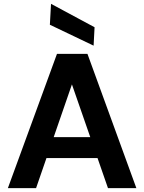

<svg xmlns="http://www.w3.org/2000/svg" viewBox="-20 -981 752 1001"><path d="M21 0 277 -700H436L691 0H543L355 -541L168 0ZM133 -157 170 -266H530L567 -157ZM468 -743 240 -852 246 -961 473 -839Z"/></svg>

Font: DM Sans 20pt ExtraBold
Style: Regular
Weight: 800
Version: Version 4.004;gftools[0.9.30]